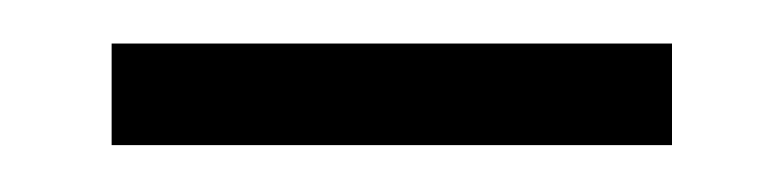

<svg xmlns="http://www.w3.org/2000/svg" viewBox="-20 -432 351 86"><path d="M30 -367V-412.5H281V-367Z"/></svg>

Font: Big Shoulders Stencil Text ExtraLight
Style: Regular
Weight: 250
Version: Version 2.001